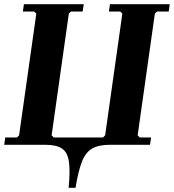

<svg xmlns="http://www.w3.org/2000/svg" viewBox="-23 -690 829 915"><path d="M-3 0 2 -35H58L68 -45L150 -625L140 -635H86L91 -670H376L371 -635H315L305 -625L223 -45L233 -35H468L478 -45L560 -625L550 -635H496L501 -670H786L781 -635H725L715 -625L633 -45L643 -35H697L692 0ZM304 205Q312 125 305.5 80.5Q299 36 272.5 18Q246 0 193 0L198 -35H505L500 0Q447 0 416 18Q385 36 367.5 80.5Q350 125 337 205Z"/></svg>

Font: Brygada 1918
Style: Italic
Weight: 400
Italic angle: -8°
Designer: Mateusz Machalski | Borys Kosmynka | Przemek Hoffer
Foundry: NIEPODLEGLA 2018
Version: Version 3.006